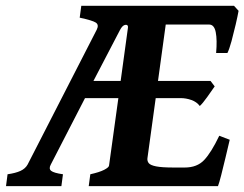

<svg xmlns="http://www.w3.org/2000/svg" viewBox="-40 -635 833 655"><path d="M743.7 -158.2Q737.3 -130.4 729.2 -96.9Q721.2 -63.5 714.4 -36.6Q707.5 -9.8 703.6 0H262.7L268.1 -40.5Q299.3 -47.4 315.4 -55.7Q331.5 -64 332 -70.3L363.8 -300.3H250L133.3 -73.7Q125.5 -59.6 134.5 -52.2Q143.6 -44.9 174.8 -40.5L169.4 0H-19.5L-14.2 -40.5Q13.2 -44.4 29.8 -52Q46.4 -59.6 54.2 -73.7L290 -533.7Q298.3 -550.3 286.9 -557.9Q275.4 -565.4 231.9 -574.7L237.3 -615.2H758.3L773.9 -598.1Q771 -581.5 764.2 -552Q757.3 -522.5 749.8 -494.6Q742.2 -466.8 735.8 -454.1H697.3Q701.2 -499 696 -525.1Q690.9 -551.3 673.3 -551.3H525.4L499 -358.9H678.2L692.4 -340.3Q683.1 -326.7 667.2 -304.4Q651.4 -282.2 641.6 -273.4Q630.9 -287.6 612.8 -293.9Q594.7 -300.3 576.2 -300.3H491.2L462.9 -94.7Q461.9 -85.4 467.5 -78.4Q473.1 -71.3 492.7 -67.4Q512.2 -63.5 552.2 -63.5H590.3Q632.3 -63.5 656.5 -89.1Q680.7 -114.7 708 -171.9ZM371.6 -358.9 396.5 -540.5Q397.9 -551.3 387.9 -550.3Q377.9 -549.3 369.1 -532.2L278.8 -358.9Z"/></svg>

Font: Gentium Book Plus
Style: Bold Italic
Weight: 700
Italic angle: -8°
Designer: Victor Gaultney, Annie Olsen, Iska Routamaa, Becca Hirsbrunner
Foundry: SIL International
Version: Version 6.101